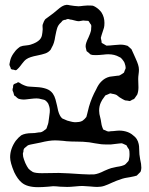

<svg xmlns="http://www.w3.org/2000/svg" viewBox="-20 -728 616 796"><path d="M562 -15Q562 -15 556 -9Q547 0 547 0L536 3Q529 5 519 6.5Q509 8 504 9Q490 11 464 21L445 29Q426 38 412.5 42.5Q399 47 383 47Q373 47 353 45Q331 43 322 43Q311 43 291 45Q271 47 259 47L230 46Q210 44 200 44L179 46Q155 48 138 48Q92 48 70 29Q53 15 39 -14Q22 -54 22 -76Q22 -111 45 -144Q57 -159 68 -167Q84 -176 113 -176Q117 -176 124 -176.5Q131 -177 140 -179Q149 -179 153 -181Q156 -182 159.5 -184.5Q163 -187 164 -188L171 -193Q173 -195 174.5 -200Q176 -205 177 -208Q181 -216 183 -237Q188 -267 186 -278Q186 -281 184.5 -285.5Q183 -290 182 -293Q181 -298 176 -304Q171 -310 166 -313Q165 -314 151 -317Q142 -320 131 -320Q122 -320 106 -318Q81 -314 69 -316Q67 -316 63 -317Q59 -318 56 -319Q52 -321 44 -329L39 -332Q38 -334 35 -346Q32 -352 32 -354V-356Q32 -361 34 -365Q34 -375 36 -377Q39 -381 50 -384Q53 -387 55 -387Q58 -387 63 -383.5Q68 -380 70 -379Q90 -369 101 -369Q110 -368 132 -367Q154 -366 171.5 -360Q189 -354 199 -340Q206 -330 210 -316Q214 -302 216.5 -290Q219 -278 221 -269Q227 -247 237 -238Q239 -236 245 -234Q258 -227 274 -224Q288 -220 302 -222Q307 -222 312.5 -223.5Q318 -225 323 -228Q325 -229 331 -235L338 -243L341 -254L349 -286Q360 -324 379 -358Q388 -378 399 -389Q414 -405 435 -410Q443 -411 450.5 -412Q458 -413 466 -414Q474 -414 477 -416Q479 -417 487 -422L494 -427Q495 -428 498 -438Q499 -440 500 -442Q501 -444 501 -446L500 -455Q497 -469 492 -475Q485 -485 483 -486Q482 -488 479 -489.5Q476 -491 474 -492Q455 -503 429 -503Q420 -503 408.5 -501.5Q397 -500 391 -500Q378 -499 364 -500L356 -502Q355 -502 348 -509L339 -516Q338 -518 337.5 -522.5Q337 -527 336 -529Q335 -532 335 -537Q335 -549 347 -573Q355 -591 357 -600Q358 -604 358 -612Q358 -614 358.5 -617.5Q359 -621 358 -623Q358 -625 356.5 -627Q355 -629 354 -630Q353 -632 351 -635Q349 -638 347 -641Q345 -642 336 -642L325 -643Q310 -640 307 -640Q300 -640 288 -643.5Q276 -647 271 -647Q263 -650 260 -649Q258 -649 252 -646Q250 -646 247 -645.5Q244 -645 240 -643L233 -635Q220 -624 216 -608Q214 -602 209 -577Q205 -548 195 -532L190 -522Q181 -511 168 -506.5Q155 -502 135 -498Q103 -492 90 -483Q81 -477 71.5 -464Q62 -451 58 -447Q56 -445 52 -441Q48 -437 46 -437Q44 -436 37 -439Q29 -439 26 -442Q24 -443 24 -447Q19 -457 19 -461Q19 -464 22 -476Q25 -490 34.5 -504.5Q44 -519 55 -528Q57 -529 59.5 -531.5Q62 -534 65 -535Q67 -536 70 -536.5Q73 -537 75 -538Q81 -539 91 -540Q101 -541 107 -543Q133 -551 145 -564Q152 -572 154 -582Q156 -592 157 -607Q157 -610 156.5 -616Q156 -622 157 -626Q158 -629 159.5 -632.5Q161 -636 162 -639Q165 -645 166 -646Q168 -649 170.5 -650.5Q173 -652 174 -653L201 -673Q209 -679 218.5 -687.5Q228 -696 237 -701.5Q246 -707 256 -708Q262 -708 270 -706Q277 -705 287.5 -703.5Q298 -702 305 -702Q312 -702 326 -704Q346 -706 355 -705Q363 -705 366 -704Q369 -703 371.5 -701.5Q374 -700 376 -699Q391 -690 401 -676Q413 -657 413 -633Q413 -620 411 -613Q409 -607 406.5 -599Q404 -591 401 -582Q398 -573 398 -571Q398 -569 399 -566Q400 -563 400 -561Q401 -559 401 -555Q401 -551 402 -550Q403 -549 405.5 -548Q408 -547 409 -546Q411 -545 415 -542.5Q419 -540 421 -539H425Q434 -539 452 -541Q470 -543 478 -543Q491 -543 498 -541Q500 -540 503.5 -539.5Q507 -539 509 -538Q511 -537 515 -533L525 -524Q527 -520 535 -502Q537 -497 543 -484Q549 -471 552.5 -460Q556 -449 556 -439Q556 -430 554.5 -420Q553 -410 553 -400L554 -366Q554 -349 549 -336Q548 -334 540 -323Q538 -319 534.5 -317Q531 -315 527 -314Q526 -313 523.5 -311.5Q521 -310 518 -309Q515 -309 512.5 -310Q510 -311 507 -311Q499 -311 496 -313Q491 -315 475 -325Q472 -327 467.5 -331Q463 -335 459 -336Q456 -337 452 -338Q448 -339 446 -339L438 -341Q436 -341 433 -339.5Q430 -338 428 -337Q420 -334 418 -333Q416 -332 415 -330Q414 -328 413 -327Q402 -313 398 -303Q391 -288 391 -269Q391 -256 396 -239Q398 -232 399.5 -220.5Q401 -209 404 -201Q405 -200 406 -196Q407 -192 408 -191Q409 -190 413 -189Q417 -188 418 -187Q420 -186 423 -184.5Q426 -183 428 -183H431Q437 -183 439 -184Q448 -184 464 -186Q483 -188 501.5 -183Q520 -178 533 -166Q550 -154 555 -131Q557 -123 557 -110Q557 -97 558 -88L561 -68Q566 -48 566 -32Q566 -30 565 -24Q564 -18 562 -15ZM514 -64 516 -75Q517 -79 517 -89Q517 -102 515 -108Q515 -108 509 -117Q505 -125 504 -126L499 -128Q496 -129 492.5 -131Q489 -133 484 -134L473 -133L439 -129H428Q409 -129 400 -130L373 -134Q364 -136 350 -138Q325 -141 298 -141Q276 -141 264 -142Q257 -142 243 -144Q219 -146 208 -146Q184 -146 148 -137Q140 -135 128 -133Q116 -131 108 -129Q98 -127 95 -125Q93 -124 92 -122.5Q91 -121 89 -120Q87 -118 83.5 -115.5Q80 -113 79 -110Q77 -108 77 -99Q74 -91 75 -89Q75 -78 79.5 -66.5Q84 -55 85 -52Q92 -37 98 -29Q103 -23 116 -15Q127 -10 154 -10L224 -11Q262 -10 318 -6Q353 -4 370 -5Q388 -7 413 -20Q431 -28 441 -31L463 -36Q477 -38 484 -40Q486 -41 491.5 -42.5Q497 -44 501 -48Q503 -51 508 -55.5Q513 -60 514 -64Z"/></svg>

Font: Rubik-Burned
Style: Regular
Weight: 400
Designer: NaN (generative design), Hubert & Fischer (Rubik source font outlines)
Foundry: NaN, Hubert & Fischer
Version: Version 1.000